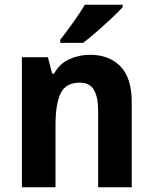

<svg xmlns="http://www.w3.org/2000/svg" viewBox="-20 -786 642 806"><path d="M358 -556Q438 -556 485.5 -507.5Q533 -459 533 -358V0H392V-321Q392 -379 374 -409Q356 -439 315 -439Q257 -439 235 -395Q213 -351 213 -260V0H72V-546H181L199 -477H207Q230 -519 271 -537.5Q312 -556 358 -556ZM495 -756Q479 -738 449 -710Q419 -682 386.5 -653.5Q354 -625 329 -606H233V-619Q258 -651 287 -691.5Q316 -732 336 -766H495Z"/></svg>

Font: Noto Sans Gujarati SemiCondensed
Style: Bold
Weight: 700
Width: 4
Designer: Jelle Bosma - Monotype Design Team, Universal Thirst
Foundry: Monotype Imaging Inc.
Version: Version 2.106; ttfautohint (v1.8.4.7-5d5b)